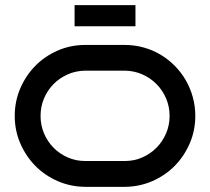

<svg xmlns="http://www.w3.org/2000/svg" viewBox="-20 -724 814 744"><path d="M736.8 -274.9Q736.8 -218.3 715.3 -168.5Q693.8 -118.7 657 -81.3Q620.1 -43.9 570.3 -22.2Q520.5 -0.5 463.9 0H310.1Q253.4 -0.5 203.6 -22.2Q153.8 -43.9 116.9 -81.3Q80.1 -118.7 58.6 -168.5Q37.1 -218.3 37.1 -274.9Q37.1 -331.5 58.6 -381.6Q80.1 -431.6 116.9 -469Q153.8 -506.3 203.6 -528.1Q253.4 -549.8 310.1 -549.8H463.9Q501.5 -549.8 536.6 -540Q571.8 -530.3 602.1 -512.2Q632.3 -494.1 657.2 -469Q682.1 -443.8 699.7 -413.3Q717.3 -382.8 727.1 -347.7Q736.8 -312.5 736.8 -274.9ZM637.2 -274.9Q637.2 -311 623.5 -342.8Q609.9 -374.5 586.4 -398.2Q563 -421.9 531.5 -435.8Q500 -449.7 463.9 -450.2H310.1Q273.9 -449.7 242.4 -435.8Q210.9 -421.9 187.5 -398.2Q164.1 -374.5 150.6 -342.8Q137.2 -311 137.2 -274.9Q137.2 -238.8 150.6 -207Q164.1 -175.3 187.5 -151.6Q210.9 -127.9 242.4 -114Q273.9 -100.1 310.1 -100.1H463.9Q500 -100.1 531.5 -114Q563 -127.9 586.4 -151.6Q609.9 -175.3 623.5 -207Q637.2 -238.8 637.2 -274.9ZM269 -622.1V-704.1H504.9V-622.1Z"/></svg>

Font: Bruno Ace
Style: Regular
Weight: 400
Designer: Astigmatic (AOETI)
Foundry: Astigmatic (AOETI)
Version: Version 1.000